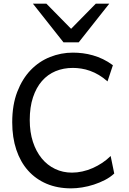

<svg xmlns="http://www.w3.org/2000/svg" viewBox="-20 -1011 702 1043"><path d="M600.6 -68.4Q579.1 -48.3 550.3 -33.4Q521.5 -18.6 490 -8.3Q458.5 2 426.3 7.1Q394 12.2 366.2 12.2Q292 12.2 232.9 -12.9Q173.8 -38.1 132.3 -84.7Q90.8 -131.3 68.6 -197.8Q46.4 -264.2 46.4 -346.7Q46.4 -440.9 73.7 -512Q101.1 -583 146.7 -630.4Q192.4 -677.7 252 -701.4Q311.5 -725.1 376 -725.1Q402.3 -725.1 429.7 -721.7Q457 -718.3 484.6 -710.4Q512.2 -702.6 539.6 -689.5Q566.9 -676.3 593.3 -656.7L564 -568.8Q541 -589.4 517.1 -603.5Q493.2 -617.7 469.2 -626.2Q445.3 -634.8 421.6 -638.4Q397.9 -642.1 376 -642.1Q324.7 -642.1 281.7 -624.3Q238.8 -606.4 207.8 -570.8Q176.8 -535.2 159.2 -482.2Q141.6 -429.2 141.6 -358.9Q141.6 -293 158.9 -240.2Q176.3 -187.5 206.8 -150.4Q237.3 -113.3 279.3 -93.3Q321.3 -73.2 371.1 -73.2Q398.9 -73.2 427.5 -79.6Q456.1 -85.9 483.4 -97.9Q510.7 -109.9 535.6 -126.5Q560.5 -143.1 581.1 -163.6ZM231.9 -991.2 366.2 -854.5 500.5 -991.2H573.7L407.7 -781.2H324.7L158.7 -991.2Z"/></svg>

Font: Andika Eur
Style: Regular
Weight: 400
Designer: Victor Gaultney, Annie Olsen, Julie Remington, Don Collingsworth, Eric Hays, Becca Hirsbrunner
Foundry: SIL International
Version: Version 5.000